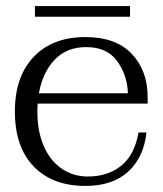

<svg xmlns="http://www.w3.org/2000/svg" viewBox="-20 -602 537 632"><path d="M408 -547H95V-582H408ZM104 -261Q103 -252 103 -234Q103 -170 124 -121.5Q145 -73 183 -47Q221 -21 269 -21Q335 -21 379 -56.5Q423 -92 436 -166H462Q454 -86 403 -38Q352 10 261 10Q153 10 91 -54Q29 -118 29 -235Q29 -350 91 -415Q153 -480 261 -480Q361 -480 413.5 -425Q466 -370 466 -282V-261ZM108 -295H401Q399 -355 365.5 -401Q332 -447 264 -447Q200 -447 160.5 -406Q121 -365 108 -295Z"/></svg>

Font: Taviraj Light
Style: Regular
Weight: 300
Designer: Katatrad Team
Foundry: CadsonDemak
Version: Version 1.001